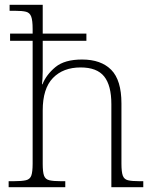

<svg xmlns="http://www.w3.org/2000/svg" viewBox="-20 -780 643 800"><path d="M16 0V-25H37Q71 -25 88 -29Q105 -33 110.5 -48.5Q116 -64 116 -98V-610H22V-640H116V-659Q116 -695 110 -711Q104 -727 88.5 -731Q73 -735 44 -735H20V-760H158V-640H340V-610H158V-484Q158 -468 157 -452Q156 -436 155 -429H157Q173 -469 211 -500.5Q249 -532 322 -532Q401 -532 443.5 -489Q486 -446 486 -349V-98Q486 -64 491.5 -48.5Q497 -33 513 -29Q529 -25 561 -25H577V0H444V-346Q444 -424 414 -461.5Q384 -499 316 -499Q243 -499 200.5 -455Q158 -411 158 -320V-97Q158 -63 163.5 -48Q169 -33 185.5 -29Q202 -25 234 -25H252V0Z"/></svg>

Font: Noto Serif ExtraLight
Style: Regular
Weight: 200
Designer: Monotype Design Team
Foundry: Monotype Imaging Inc.
Version: Version 2.015; ttfautohint (v1.8.4.7-5d5b)